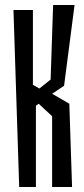

<svg xmlns="http://www.w3.org/2000/svg" viewBox="-20 -730 338 770"><path d="M34 -690H112V-390L138 -375L183 -411L193 -710H279L237 -386L189 -354L258 -314L269 20H189V-264L135 -314L124 -306V20H57Z"/></svg>

Font: Bahianita
Style: Regular
Weight: 400
Designer: Pablo Cosgaya & Dani Raskovsky
Foundry: Pablo Cosgaya & Dani Raskovsky
Version: Version 1.008